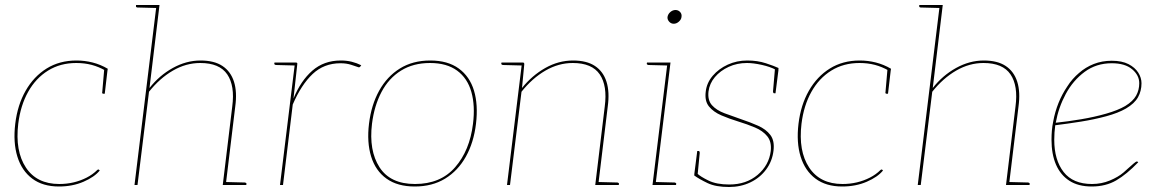

<svg xmlns="http://www.w3.org/2000/svg" viewBox="-20 -740 4633 768"><path d="M216 6Q151 6 109 -25.5Q67 -57 49.5 -113.5Q32 -170 41 -245Q50 -320 82.5 -377Q115 -434 166.5 -466Q218 -498 286 -498Q319 -498 350.5 -490Q382 -482 411 -465L410 -458H401Q375 -473 346.5 -480.5Q318 -488 285 -488Q221 -488 172 -457.5Q123 -427 92.5 -372.5Q62 -318 53 -245Q40 -136 83.5 -70Q127 -4 217 -4Q247 -4 274.5 -10.5Q302 -17 326.5 -29.5Q351 -42 369 -60Q374 -64 377 -60L379 -58Q358 -32 314 -13Q270 6 216 6ZM397 -465 410 -459 399 -365H393Q390 -365 389 -367.5Q388 -370 389 -372Z M518 0 606 -720H618L578 -388Q617 -438 671 -468Q725 -498 782 -498Q837 -498 870 -476Q903 -454 916 -413Q929 -372 921 -314L883 0H871L909 -314Q920 -397 889 -442.5Q858 -488 781 -488Q724 -488 671.5 -457.5Q619 -427 576 -373L530 0ZM880 0 882 -12 959 -10Q961 -10 963.5 -8.5Q966 -7 966 -5L965 0ZM609 -720 607 -708 530 -710Q528 -710 525.5 -711.5Q523 -713 524 -715V-720Z M1100 0 1160 -490H1163Q1167 -490 1168.5 -488Q1170 -486 1169 -482L1154 -346Q1183 -417 1229.5 -457.5Q1276 -498 1343 -498Q1367 -498 1387 -493Q1407 -488 1425 -479L1422 -475Q1421 -473 1418.5 -471.5Q1416 -470 1414 -471Q1405 -474 1385.5 -480.5Q1366 -487 1342 -487Q1276 -487 1230.5 -444Q1185 -401 1151 -322L1112 0ZM1163 -490 1161 -478 1084 -480Q1082 -480 1079.5 -481.5Q1077 -483 1077 -485L1078 -490Z M1701 -498Q1771 -498 1815 -466Q1859 -434 1876 -377.5Q1893 -321 1884 -245Q1875 -170 1843.5 -113.5Q1812 -57 1760.5 -25.5Q1709 6 1639 6Q1570 6 1526 -25.5Q1482 -57 1464.5 -114Q1447 -171 1456 -245Q1465 -320 1496.5 -377Q1528 -434 1579.5 -466Q1631 -498 1701 -498ZM1640 -4Q1742 -4 1800.5 -71Q1859 -138 1872 -245Q1881 -317 1865.5 -372Q1850 -427 1808.5 -457.5Q1767 -488 1700 -488Q1633 -488 1584 -457.5Q1535 -427 1506 -372Q1477 -317 1468 -245Q1455 -138 1498 -71Q1541 -4 1640 -4Z M2008 0 2068 -490H2071Q2078 -490 2077 -482L2068 -388Q2108 -438 2161 -468Q2214 -498 2272 -498Q2327 -498 2360 -476Q2393 -454 2406 -413Q2419 -372 2411 -314L2373 0H2361L2399 -314Q2410 -397 2379 -442.5Q2348 -488 2271 -488Q2214 -488 2161.5 -457.5Q2109 -427 2066 -373L2020 0ZM2370 0 2372 -12 2449 -10Q2451 -10 2453.5 -8.5Q2456 -7 2456 -5L2455 0ZM2071 -490 2069 -478 1992 -480Q1990 -480 1987.5 -481.5Q1985 -483 1985 -485L1986 -490Z M2590 0 2650 -490H2662L2602 0ZM2599 0 2601 -12 2678 -10Q2680 -10 2682.5 -8.5Q2685 -7 2685 -5L2684 0ZM2653 -490 2651 -478 2574 -480Q2572 -480 2569.5 -481.5Q2567 -483 2567 -485L2568 -490ZM2675 -645Q2664 -645 2656.5 -653.5Q2649 -662 2650 -672Q2652 -684 2661.5 -692Q2671 -700 2682 -700Q2693 -700 2700.5 -692Q2708 -684 2706 -672Q2705 -662 2695.5 -653.5Q2686 -645 2675 -645Z M2896 8Q2843 8 2810.5 -7.5Q2778 -23 2757 -38L2759 -56L2769 -46Q2781 -34 2813.5 -18Q2846 -2 2897 -2Q2965 -2 3010.5 -40.5Q3056 -79 3063 -136Q3067 -173 3049 -195Q3031 -217 3000 -230Q2969 -243 2933 -254Q2897 -265 2865.5 -278.5Q2834 -292 2816 -314Q2798 -336 2803 -374Q2807 -409 2831 -437Q2855 -465 2891 -481.5Q2927 -498 2969 -498Q3010 -498 3043.5 -487Q3077 -476 3094 -468L3093 -453L3083 -461Q3061 -473 3027 -480.5Q2993 -488 2968 -488Q2928 -488 2894.5 -472.5Q2861 -457 2839.5 -431.5Q2818 -406 2814 -374Q2810 -339 2828 -319Q2846 -299 2878 -287Q2910 -275 2945 -263Q2981 -251 3012.5 -237Q3044 -223 3061.5 -200Q3079 -177 3074 -137Q3069 -95 3044.5 -62Q3020 -29 2981.5 -10.5Q2943 8 2896 8ZM3080 -467 3094 -461 3082 -367H3076Q3074 -367 3073 -369.5Q3072 -372 3072 -374ZM2770 -36 2757 -42 2769 -136H2775Q2777 -136 2778 -133.5Q2779 -131 2779 -129Z M3349 6Q3284 6 3242 -25.5Q3200 -57 3182.5 -113.5Q3165 -170 3174 -245Q3183 -320 3215.5 -377Q3248 -434 3299.5 -466Q3351 -498 3419 -498Q3452 -498 3483.5 -490Q3515 -482 3544 -465L3543 -458H3534Q3508 -473 3479.5 -480.5Q3451 -488 3418 -488Q3354 -488 3305 -457.5Q3256 -427 3225.5 -372.5Q3195 -318 3186 -245Q3173 -136 3216.5 -70Q3260 -4 3350 -4Q3380 -4 3407.5 -10.5Q3435 -17 3459.5 -29.5Q3484 -42 3502 -60Q3507 -64 3510 -60L3512 -58Q3491 -32 3447 -13Q3403 6 3349 6ZM3530 -465 3543 -459 3532 -365H3526Q3523 -365 3522 -367.5Q3521 -370 3522 -372Z M3651 0 3739 -720H3751L3711 -388Q3750 -438 3804 -468Q3858 -498 3915 -498Q3970 -498 4003 -476Q4036 -454 4049 -413Q4062 -372 4054 -314L4016 0H4004L4042 -314Q4053 -397 4022 -442.5Q3991 -488 3914 -488Q3857 -488 3804.5 -457.5Q3752 -427 3709 -373L3663 0ZM4013 0 4015 -12 4092 -10Q4094 -10 4096.5 -8.5Q4099 -7 4099 -5L4098 0ZM3742 -720 3740 -708 3663 -710Q3661 -710 3658.5 -711.5Q3656 -713 3657 -715V-720Z M4347 6Q4293 6 4257.5 -17Q4222 -40 4204 -81.5Q4186 -123 4186 -181Q4186 -199 4187.5 -217.5Q4189 -236 4193 -255Q4200 -293 4214 -328Q4228 -363 4249 -394Q4259 -410 4271 -423.5Q4283 -437 4296 -448Q4322 -471 4355 -484Q4388 -497 4427 -497Q4468 -497 4494 -483.5Q4520 -470 4533 -449.5Q4546 -429 4546 -407Q4546 -376 4532 -351Q4518 -326 4484 -306Q4453 -288 4405 -275Q4357 -262 4303.5 -253.5Q4250 -245 4201 -239Q4199 -225 4198 -210Q4197 -195 4197 -181Q4197 -100 4234.5 -52Q4272 -4 4348 -4Q4386 -4 4419.5 -18Q4453 -32 4474 -50Q4482 -57 4493 -67Q4504 -77 4514 -85.5Q4524 -94 4527 -94Q4530 -94 4532 -92L4533 -91Q4487 -43 4445 -18.5Q4403 6 4347 6ZM4203 -249Q4251 -254 4304.5 -263Q4358 -272 4405 -285.5Q4452 -299 4481 -316Q4512 -335 4524.5 -357.5Q4537 -380 4537 -407Q4537 -439 4508.5 -463Q4480 -487 4427 -487Q4365 -487 4318.5 -452.5Q4272 -418 4243 -364Q4214 -310 4203 -249Z"/></svg>

Font: Aleo Thin
Style: Italic
Weight: 250
Italic angle: -7°
Designer: Alessio Laiso
Foundry: Alessio Laiso
Version: Version 2.001;gftools[0.9.29]